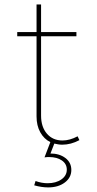

<svg xmlns="http://www.w3.org/2000/svg" viewBox="-20 -630 427 849"><path d="M331.1 -10.3Q293.5 9.8 254.9 9.8Q245.6 9.8 237.1 8.3Q228.5 6.8 220.2 4.9L203.1 48.8Q242.7 48.8 269 68.6Q295.4 88.4 295.4 121.6Q295.4 155.3 266.6 177Q237.8 198.7 192.9 198.7Q164.1 198.7 131.3 189.5L137.2 170.4Q164.1 180.2 190.4 180.2Q227.5 180.2 251.5 163.3Q275.4 146.5 275.4 120.1Q275.4 94.7 253.7 79.6Q231.9 64.5 197.3 64.5Q192.4 64.5 187.3 64.7Q182.1 64.9 176.8 65.9L202.6 -1.5Q174.3 -15.6 158 -45.2Q141.6 -74.7 141.6 -115.2V-469.7H56.2V-488.3H141.6V-610.4H161.6V-488.3H317.9V-469.7H161.6V-118.7Q161.6 -68.8 187.5 -38.8Q213.4 -8.8 256.3 -8.8Q288.6 -8.8 323.2 -27.3Z"/></svg>

Font: Kumbh Sans Thin
Style: Regular
Weight: 250
Version: Version 1.004